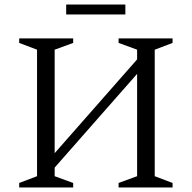

<svg xmlns="http://www.w3.org/2000/svg" viewBox="-20 -830 849 850"><path d="M65 0V-20L144 -50V-610L65 -640V-660H304V-640L222 -610V-152L587 -567V-610L505 -640V-660H744V-640L665 -610V-50L744 -20V0H505V-20L587 -50V-503L222 -88V-50L304 -20V0ZM273 -766V-810H535V-766Z"/></svg>

Font: Spectral SC Light
Style: Regular
Weight: 300
Designer: Jean-Baptiste Levee
Foundry: Production Type
Version: Version 2.001